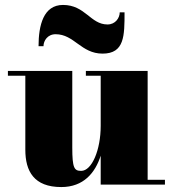

<svg xmlns="http://www.w3.org/2000/svg" viewBox="-20 -747 700 777"><path d="M205 -608.5C280.5 -608.5 308 -530 395 -530C484 -530 484 -602.5 484 -697H464.5C464.5 -675 447.5 -648 415 -648C346 -648 325 -727 235 -727C156 -727 136 -645 136 -560H156C156 -582 172.5 -608.5 205 -608.5ZM272.5 -460H12V-440.5H82.5V-141C82.5 -54 117.5 10 228 10C318.5 10 365.5 -48 387.5 -117V0H647.5V-19.5H577.5V-460H327.5V-440.5H387.5V-237.5C387.5 -140.5 352 -55.5 308.5 -55.5C280.5 -55.5 272.5 -66.5 272.5 -150.5Z"/></svg>

Font: Bodoni* 11pt Fatface
Style: Regular
Weight: 900
Version: Version 2.3